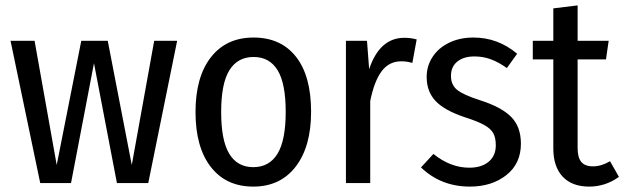

<svg xmlns="http://www.w3.org/2000/svg" viewBox="-20 -678 2312 711"><path d="M529 0H413L328 -444L243 0H129L19 -527H108L190 -67L281 -527H379L468 -67L551 -527H636Z M1132 -264Q1132 -135 1075 -61Q1018 13 918 13Q817 13 760.5 -60Q704 -133 704 -263Q704 -393 761 -466Q818 -539 919 -539Q1020 -539 1076 -468Q1132 -397 1132 -264ZM799 -263Q799 -158 829 -108.5Q859 -59 918 -59Q977 -59 1007.5 -108.5Q1038 -158 1038 -264Q1038 -369 1008 -418Q978 -467 919 -467Q860 -467 829.5 -418Q799 -369 799 -263Z M1523 -532 1507 -445Q1487 -451 1466 -451Q1421 -451 1393.5 -414.5Q1366 -378 1351 -304V0H1261V-527H1339L1347 -422Q1386 -538 1477 -538Q1502 -538 1523 -532Z M1895 -479 1857 -426Q1826 -448 1797.5 -458.5Q1769 -469 1737 -469Q1697 -469 1673.5 -450Q1650 -431 1650 -397Q1650 -364 1672.5 -345.5Q1695 -327 1757 -307Q1836 -282 1872.5 -245.5Q1909 -209 1909 -146Q1909 -72 1855 -29.5Q1801 13 1720 13Q1613 13 1539 -58L1585 -108Q1648 -57 1718 -57Q1763 -57 1789.5 -79Q1816 -101 1816 -140Q1816 -168 1806.5 -185Q1797 -202 1772.5 -215.5Q1748 -229 1701 -244Q1626 -269 1593 -304Q1560 -339 1560 -393Q1560 -434 1582 -467.5Q1604 -501 1643.5 -520Q1683 -539 1733 -539Q1824 -539 1895 -479Z M2272 -23Q2222 13 2162 13Q2098 13 2063.5 -24Q2029 -61 2029 -128V-458H1953V-527H2029V-647L2119 -658V-527H2234L2224 -458H2119V-129Q2119 -95 2132.5 -78.5Q2146 -62 2176 -62Q2207 -62 2239 -81Z"/></svg>

Font: Fira Sans Condensed
Style: Regular
Weight: 400
Width: 3
Designer: bBox Type GmbH & Carrois Corporate GbR & Edenspiekermann AG
Foundry: bBox Type GmbH & Carrois Corporate GbR & Edenspiekermann AG
Version: Version 4.301